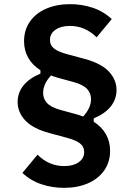

<svg xmlns="http://www.w3.org/2000/svg" viewBox="-20 -730 640 926"><path d="M289 176Q233 176 181 159Q129 142 88 104L161 16Q216 71 290 71Q333 71 359.5 52.5Q386 34 386 3Q386 -23 365 -39Q344 -55 297 -67L219 -88Q138 -110 101.5 -149.5Q65 -189 65 -238Q65 -282 92.5 -317Q120 -352 175 -375V-391Q135 -417 115.5 -452.5Q96 -488 96 -531Q96 -585 124 -625.5Q152 -666 202.5 -688Q253 -710 318 -710Q374 -710 426 -693Q478 -676 519 -638L446 -550Q391 -605 317 -605Q274 -605 247.5 -586.5Q221 -568 221 -537Q221 -511 242 -495Q263 -479 310 -467L388 -446Q469 -424 505.5 -384.5Q542 -345 542 -296Q542 -252 514.5 -217Q487 -182 432 -159V-143Q472 -117 491.5 -81.5Q511 -46 511 -3Q511 51 483 91.5Q455 132 404.5 154Q354 176 289 176ZM336 -334 259 -355Q244 -359 226 -366Q188 -325 188 -282Q188 -254 206.5 -233.5Q225 -213 271 -200L348 -179Q363 -175 381 -168Q419 -209 419 -252Q419 -280 400.5 -300.5Q382 -321 336 -334Z"/></svg>

Font: iA Writer Quattro V
Style: Regular
Weight: 400
Designer: Mike Abbink, Paul van der Laan, Pieter van Rosmalen, Oliver Reichenstein
Foundry: Information Architects Inc.
Version: Version 2.000